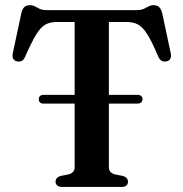

<svg xmlns="http://www.w3.org/2000/svg" viewBox="-20 -740 726 760"><path d="M133.5 -347.5Q133.5 -355 138.5 -359.8Q143.5 -364.5 152 -364.5H524.5Q534 -364.5 539 -359.8Q544 -355 544 -347.5Q544 -339 539 -334.5Q534 -330 524.5 -330H151.5Q143 -330 138.2 -334.5Q133.5 -339 133.5 -347.5ZM165.5 -700H520.5Q538.5 -700 549.2 -705Q560 -710 568.5 -714.8Q577 -719.5 587.5 -719.5Q602 -719.5 609.8 -712.2Q617.5 -705 622 -688L656 -528.5Q658.5 -515.5 654 -507.2Q649.5 -499 638.5 -497Q628.5 -495 620.5 -499Q612.5 -503 607 -514.5Q582.5 -573 564.2 -602.5Q546 -632 527.2 -642.5Q508.5 -653 481 -653H411V-77Q411 -66.5 417.5 -59.5Q424 -52.5 436 -49.5L466.5 -43.5Q486.5 -37.5 486.5 -20.5Q486.5 0 459.5 0H227Q213 0 206.5 -5.8Q200 -11.5 200 -20.5Q200 -37.5 219.5 -43.5L250.5 -49.5Q262.5 -52.5 269 -59.5Q275.5 -66.5 275.5 -77V-653H205.5Q178 -653 159.2 -642.5Q140.5 -632 122.5 -602.2Q104.5 -572.5 79 -514.5Q74 -503 66 -499Q58 -495 47.5 -497Q37 -499 32.5 -507.2Q28 -515.5 30.5 -528.5L64.5 -688Q68.5 -705 76.5 -712.2Q84.5 -719.5 99 -719.5Q109.5 -719.5 118 -714.8Q126.5 -710 137.2 -705Q148 -700 165.5 -700Z"/></svg>

Font: Fraunces Medium
Style: Regular
Weight: 500
Version: Version 1.000;[b76b70a41]